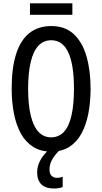

<svg xmlns="http://www.w3.org/2000/svg" viewBox="-20 -877 597 1123"><path d="M509.8 -357.9Q509.8 -279.3 496.6 -212.2Q483.4 -145 456.1 -95.2Q428.7 -45.4 385 -17.8Q341.3 9.8 279.8 9.8Q217.3 9.8 173.1 -18.6Q128.9 -46.9 101.6 -96.9Q74.2 -147 61.3 -214.1Q48.3 -281.2 48.3 -358.9Q48.3 -480.5 74.5 -561.8Q100.6 -643.1 152.1 -683.8Q203.6 -724.6 279.8 -724.6Q361.3 -724.6 411.9 -677Q462.4 -629.4 486.1 -546.6Q509.8 -463.9 509.8 -357.9ZM144.5 -357.9Q144.5 -264.6 159.9 -201.2Q175.3 -137.7 205.3 -105.7Q235.4 -73.7 278.8 -73.7Q323.2 -73.7 353 -105Q382.8 -136.2 397.7 -199.7Q412.6 -263.2 412.6 -357.9Q412.6 -499.5 379.4 -570.6Q346.2 -641.6 279.8 -641.6Q234.9 -641.6 204.8 -609.6Q174.8 -577.6 159.7 -514.4Q144.5 -451.2 144.5 -357.9ZM403.3 -857.4V-790.5H155.3V-857.4ZM269.5 114.7Q269.5 138.2 281 150.6Q292.5 163.1 313.5 163.1Q325.2 163.1 333 160.9Q340.8 158.7 346.7 156.7V216.8Q337.4 220.7 324.7 223.1Q312 225.6 295.9 225.6Q246.6 225.6 221.9 201.2Q197.3 176.8 197.3 131.3Q197.3 106.4 206.5 81.3Q215.8 56.2 234.4 32.2Q252.9 8.3 279.8 -12.7L329.6 0Q295.9 34.2 282.7 60.5Q269.5 86.9 269.5 114.7Z"/></svg>

Font: Open Sans Condensed Medium
Style: Regular
Weight: 500
Width: 3
Designer: Monotype Design Team
Foundry: Monotype Imaging Inc.
Version: Version 3.000